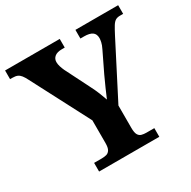

<svg xmlns="http://www.w3.org/2000/svg" viewBox="-159 -867 1012 1019"><g transform="rotate(-30 346.5 -357.0)"><path d="M164 0V-53H211Q227 -53 240 -56.5Q253 -60 261 -73Q269 -86 269 -114V-253L84 -608Q74 -628 65 -639.5Q56 -651 44.5 -656Q33 -661 13 -661H0V-714H335V-661H318Q288 -661 273 -648.5Q258 -636 258 -616Q258 -603 262.5 -588.5Q267 -574 273 -561L347 -414Q363 -383 373 -358Q383 -333 391 -310Q402 -336 415.5 -367Q429 -398 445 -432L503 -552Q514 -574 517 -589Q520 -604 520 -612Q520 -638 503.5 -649.5Q487 -661 454 -661H431V-714H693V-661H674Q657 -661 646 -654.5Q635 -648 624.5 -631Q614 -614 598 -583L428 -252V-115Q428 -86 435.5 -73Q443 -60 456 -56.5Q469 -53 484 -53H533V0Z"/></g></svg>

Font: Noto Serif Tamil
Style: Regular
Weight: 400
Designer: Indian Type Foundry, Tom Grace, and the Monotype Design Team
Foundry: Monotype Imaging Inc.
Version: Version 2.003